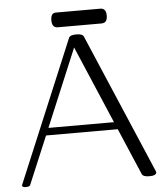

<svg xmlns="http://www.w3.org/2000/svg" viewBox="-55 -833 761 892"><g transform="rotate(-5 325.5 -386.5)"><path d="M605 11.7Q576.7 11.7 570.8 -1.5L478 -218.8H143.6L49.8 4.4Q46.9 11.7 29.8 11.7Q12.2 11.7 12.2 2.9Q12.2 2.4 13.2 -0.5L290 -662.1Q295.4 -674.3 324.2 -674.3Q353.5 -674.3 358.9 -661.1L636.7 -10.3Q638.7 -6.3 638.7 -4.4Q638.7 11.7 605 11.7ZM463.4 -252.9 309.1 -614.7 157.7 -252.9ZM214.8 -749Q214.8 -783.7 238.3 -783.7H445.8Q473.1 -783.7 473.1 -749Q473.1 -714.8 445.8 -714.8H242.2Q214.8 -714.8 214.8 -749Z"/></g></svg>

Font: Gayathri Thin
Style: Regular
Weight: 100
Designer: Binoy Dominic <binoy.domenic@gmail.com>
Foundry: SMC
Version: Version 1.000